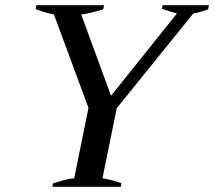

<svg xmlns="http://www.w3.org/2000/svg" viewBox="-20 -720 825 740"><path d="M184 -13Q238 -31 266 -33L321 -304L188 -664Q146 -673 117 -685L120 -700H381L378 -684Q325 -668 293 -664L408 -351L662 -668Q639 -674 604 -686L607 -700H785L782 -684Q753 -673 725 -668L430 -303L375 -33Q412 -27 448 -14L446 0H182Z"/></svg>

Font: Trirong Medium
Style: Italic
Weight: 500
Italic angle: -12°
Designer: Katatrad Team
Foundry: CadsonDemak
Version: Version 1.001